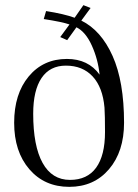

<svg xmlns="http://www.w3.org/2000/svg" viewBox="-20 -708 537 746"><path d="M240 -479Q323 -479 367 -418Q361 -477 337 -530.5Q313 -584 277 -602L241 -552L214 -564L250 -613Q221 -623 150 -634L159 -665Q229 -654 270 -639L304 -688L332 -677L296 -628Q373 -590 417.5 -490.5Q462 -391 462 -231Q462 -119 403.5 -50.5Q345 18 249 18Q153 18 94 -50.5Q35 -119 35 -231Q35 -343 91.5 -411Q148 -479 240 -479ZM388 -195Q388 -259 386 -290Q379 -369 340 -411Q301 -453 236 -453Q174 -453 141.5 -405Q109 -357 109 -266Q109 -141 145.5 -75Q182 -9 252 -9Q319 -9 353.5 -56.5Q388 -104 388 -195Z"/></svg>

Font: Foglihten068fMac
Style: Regular
Weight: 500
Designer: gluk (gluksza@wp.pl)
Foundry: gluk (gluksza@wp.pl)
Version: Version 0.68